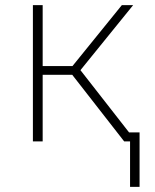

<svg xmlns="http://www.w3.org/2000/svg" viewBox="-20 -550 603 747"><path d="M108 0H146V-259H261L463 0H486V177H523V-35H482L293 -277L498 -530H454L262 -293H146V-530H108Z"/></svg>

Font: Noto Sans Mono SemiCondensed ExtraLight
Style: Regular
Weight: 200
Width: 4
Designer: Monotype Design Team
Foundry: Monotype Imaging Inc.
Version: Version 2.014